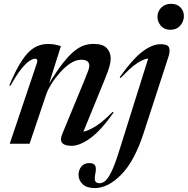

<svg xmlns="http://www.w3.org/2000/svg" viewBox="-20 -753 984 1006"><path d="M35 -303.5 29 -306Q63.5 -388.5 94.8 -435.8Q126 -483 158.8 -502.8Q191.5 -522.5 230 -522.5Q251.5 -522.5 266.2 -519.8Q281 -517 299 -511L237.5 -316Q278 -382 310 -422.8Q342 -463.5 369 -485.2Q396 -507 420.5 -515Q445 -523 470.5 -523Q519 -523 539.5 -500.8Q560 -478.5 560 -447.5Q560 -430 554.5 -408.2Q549 -386.5 529.5 -338.5L417 -63Q443 -68 480.8 -91.2Q518.5 -114.5 570.5 -167L575 -163Q509 -69.5 453.5 -29.2Q398 11 355.5 11Q280.5 11 306 -50.5L422.5 -332.5Q437.5 -369 442.8 -384.2Q448 -399.5 448 -408Q448 -440 405.5 -440Q377.5 -440 348.8 -421Q320 -402 294.5 -373.2Q269 -344.5 250 -314.2Q231 -284 223 -261L135 0H31L173 -421.5Q176.5 -431 174.8 -438.2Q173 -445.5 164 -445.5Q152.5 -445.5 134.8 -434.2Q117 -423 92 -392.2Q67 -361.5 35 -303.5ZM805 -665Q805 -692.5 824.5 -712.8Q844 -733 877 -733Q908 -733 925.8 -714Q943.5 -695 943.5 -668.5Q943.5 -641 924.5 -619Q905.5 -597 872.5 -597Q841 -597 823 -617.8Q805 -638.5 805 -665ZM732.5 -55.5Q684.5 92 615 162.2Q545.5 232.5 477 232.5Q434.5 232.5 413 212Q391.5 191.5 391.5 162.5Q391.5 138 406.2 119.8Q421 101.5 447.5 101.5Q471.5 101.5 478.5 114.5Q485.5 127.5 479.5 157.5Q473.5 187 479.5 197Q485.5 207 502 207Q517.5 207 532.5 194Q547.5 181 565 144.5Q582.5 108 604.5 37.5L756.5 -446.5Q732.5 -444 698.5 -421.8Q664.5 -399.5 612.5 -344.5L607 -348Q672 -440.5 724.2 -481Q776.5 -521.5 821.5 -521.5Q857.5 -521.5 865.2 -505.2Q873 -489 863 -457Z"/></svg>

Font: Newsreader 72pt Medium
Style: Italic
Weight: 500
Italic angle: -17°
Designer: Hugues Gentile
Foundry: Production Type
Version: Version 1.003; ttfautohint (v1.8.3)